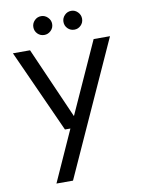

<svg xmlns="http://www.w3.org/2000/svg" viewBox="-95 -726 739 1005"><g transform="rotate(-10 274.5 -223.5)"><path d="M122 215 244 -56H215L16 -496H107L273 -118H274L445 -496H532L210 215ZM195 -562Q174 -562 159.5 -576.5Q145 -591 145 -612Q145 -632 159.5 -647Q174 -662 195 -662Q215 -662 230 -647Q245 -632 245 -612Q245 -591 230 -576.5Q215 -562 195 -562ZM355 -562Q334 -562 319.5 -576.5Q305 -591 305 -612Q305 -632 319.5 -647Q334 -662 355 -662Q375 -662 389.5 -647Q404 -632 404 -612Q404 -591 389.5 -576.5Q375 -562 355 -562Z"/></g></svg>

Font: DM Sans 28pt
Style: Regular
Weight: 400
Version: Version 4.004;gftools[0.9.30]